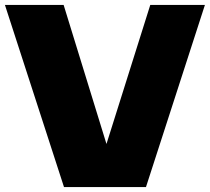

<svg xmlns="http://www.w3.org/2000/svg" viewBox="-20 -760 852 780"><path d="M240 0 0 -740H238.5L438 -92.5H386.5L590.5 -740H812.5L573 0Z"/></svg>

Font: Encode Sans SemiExpanded Black
Style: Regular
Weight: 900
Width: 6
Designer: Multiple Designers
Foundry: Impallari Type
Version: Version 3.002